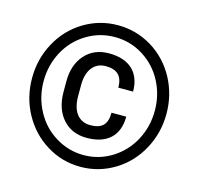

<svg xmlns="http://www.w3.org/2000/svg" viewBox="-106 -835 995 957"><g transform="rotate(15 392.0 -356.0)"><path d="M469.2 -291C469.2 -227.1 439.9 -203.6 381.8 -203.6C321.8 -203.6 287.1 -250.5 287.1 -326.7V-386.7C287.6 -460.4 321.8 -507.8 381.8 -507.8C439 -507.8 469.7 -482.9 469.7 -420.4H545.9C545.9 -517.6 487.8 -573.7 381.8 -573.7C330.6 -573.7 289.1 -556.6 258.3 -522C227.1 -487.3 211.4 -441.4 211.4 -384.8V-329.6C211.4 -271 227.1 -224.6 257.8 -189.9C288.6 -155.3 329.6 -137.7 381.8 -137.7C485.8 -137.7 545.4 -191.9 545.4 -291ZM675.3 -356C675.3 -301.8 663.1 -251 638.2 -204.1C613.3 -157.2 578.6 -120.1 534.2 -92.3C489.3 -64.5 440.9 -50.8 388.7 -50.8C336.4 -50.8 288.6 -64.5 244.1 -91.8C199.7 -118.7 164.6 -155.8 139.6 -202.6C114.3 -249.5 101.6 -300.8 101.6 -356C101.6 -411.1 114.3 -462.4 139.6 -509.3C165 -556.2 200.2 -592.8 244.6 -619.6C289.1 -646.5 336.9 -659.7 388.7 -659.7C441.9 -659.7 490.7 -646 535.2 -618.2C579.6 -590.3 614.3 -553.2 638.7 -506.8C663.1 -460.4 675.3 -410.2 675.3 -356ZM42 -356C42 -290 57.1 -228.5 87.9 -172.4C118.7 -116.2 160.6 -71.8 214.4 -39.1C267.6 -6.3 325.7 9.8 388.7 9.8C450.7 9.8 508.8 -6.3 562.5 -38.6C615.7 -70.8 658.2 -115.2 689 -171.9C719.7 -228 735.4 -289.6 735.4 -356C735.4 -421.9 720.2 -482.9 689.9 -539.1C659.2 -595.2 617.2 -639.6 563.5 -672.4C509.3 -704.6 451.2 -720.7 388.7 -720.7C326.2 -720.7 268.1 -704.6 214.4 -672.4C160.2 -639.6 118.2 -595.2 87.9 -539.1C57.1 -482.9 42 -421.9 42 -356Z"/></g></svg>

Font: Shabnam
Style: Bold
Weight: 700
Foundry: DejaVu fonts team - Redesigned by Saber Rastikerdar - Based on Vazir font
Version: Version 5.0.1